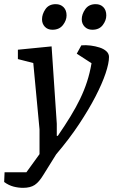

<svg xmlns="http://www.w3.org/2000/svg" viewBox="-87 -732 544 923"><path d="M24 171Q1 171 -22 165Q-45 159 -67 143L-65 96H40L103 9V-110L73 -429L-1 -448V-493L161 -509L186 -137V-79H191Q226 -130 252.5 -173.5Q279 -217 298.5 -257.5Q318 -298 331.5 -339.5Q345 -381 353 -428L282 -474L304 -514Q326 -516 349 -513Q372 -510 392 -503.5Q412 -497 424.5 -485.5Q437 -474 437 -458Q437 -428 420.5 -379Q404 -330 372 -268Q340 -206 293 -135Q246 -64 183 10L122 108Q101 143 80 157Q59 171 24 171ZM357 -589Q334 -589 320 -603.5Q306 -618 306 -639Q306 -664 323 -688Q340 -712 373 -712Q396 -712 410 -697.5Q424 -683 424 -658Q424 -634 407 -611.5Q390 -589 357 -589ZM165 -589Q142 -589 128.5 -603.5Q115 -618 115 -639Q115 -664 131.5 -688Q148 -712 181 -712Q204 -712 218.5 -697.5Q233 -683 233 -658Q233 -634 215.5 -611.5Q198 -589 165 -589Z"/></svg>

Font: Faustina Light Medium
Style: Italic
Weight: 500
Italic angle: -8°
Version: Version 1.200